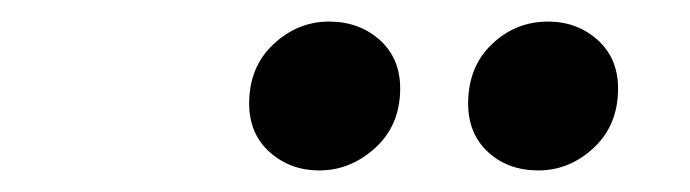

<svg xmlns="http://www.w3.org/2000/svg" viewBox="-20 -770 640 178"><path d="M479 -612Q451 -612 432.5 -629Q414 -646 414 -674Q414 -708 436 -729Q458 -750 488 -750Q515 -750 534 -733Q553 -716 553 -688Q553 -654 530.5 -633Q508 -612 479 -612ZM276 -612Q249 -612 230 -629Q211 -646 211 -674Q211 -708 233.5 -729Q256 -750 285 -750Q313 -750 332 -733Q351 -716 351 -688Q351 -654 328 -633Q305 -612 276 -612Z"/></svg>

Font: Montserrat Thin
Style: Bold Italic
Weight: 700
Italic angle: -11.3°
Version: Version 9.000